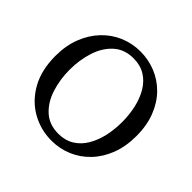

<svg xmlns="http://www.w3.org/2000/svg" viewBox="-169 -868 1066 1066"><g transform="rotate(45 363.5 -335.0)"><path d="M364 15Q279 15 206.5 -26Q134 -67 90.5 -145Q47 -223 47 -334Q47 -415 72.5 -480Q98 -545 142 -591Q186 -637 243 -661Q300 -685 364 -685Q427 -685 484 -662Q541 -639 585 -594.5Q629 -550 654.5 -485Q680 -420 680 -337Q680 -255 655 -190Q630 -125 586 -79Q542 -33 485 -9Q428 15 364 15ZM364 -39Q417 -39 456 -63Q495 -87 520 -129Q545 -171 557 -224Q569 -277 569 -335Q569 -393 557 -446Q545 -499 520 -541Q495 -583 456 -607Q417 -631 364 -631Q293 -631 247 -589.5Q201 -548 179 -480.5Q157 -413 157 -335Q157 -258 179 -190Q201 -122 247 -80.5Q293 -39 364 -39Z"/></g></svg>

Font: Source Serif 4 SmText
Style: Regular
Weight: 400
Designer: Frank Grießhammer
Foundry: Adobe
Version: Version 4.005;hotconv 1.1.0;makeotfexe 2.6.0